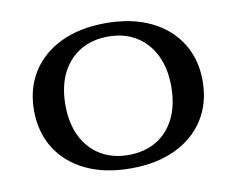

<svg xmlns="http://www.w3.org/2000/svg" viewBox="-69 -671 952 773"><g transform="rotate(-10 407.5 -285.0)"><path d="M407.5 11.3Q301 11.3 223.8 -25.9Q146.5 -63 104.6 -130Q62.8 -196.9 62.8 -285.5Q62.8 -374.4 104.6 -441.2Q146.5 -507.9 223.8 -545.1Q301 -582.3 407.5 -582.3Q513.9 -582.3 591.2 -545.1Q668.5 -507.9 710.3 -441.2Q752.2 -374.4 752.2 -285.5Q752.2 -196.9 710.3 -130Q668.5 -63 591.2 -25.9Q513.9 11.3 407.5 11.3ZM407.5 -43.5Q473.4 -43.5 521.9 -72.6Q570.4 -101.7 597.2 -156.1Q623.9 -210.5 623.9 -285.5Q623.9 -360.4 597 -414.5Q570.1 -468.5 521.8 -498Q473.4 -527.4 407.5 -527.4Q342.3 -527.4 293.6 -498.2Q244.9 -468.9 218 -414.7Q191.1 -360.4 191.1 -285.5Q191.1 -210.5 218 -156.3Q244.9 -102 293.6 -72.8Q342.3 -43.5 407.5 -43.5Z"/></g></svg>

Font: Playfair 5pt SemiExpanded Light
Style: Regular
Weight: 300
Width: 6
Designer: Claus Eggers Sørensen
Foundry: Claus Eggers Sørensen
Version: Version 2.203